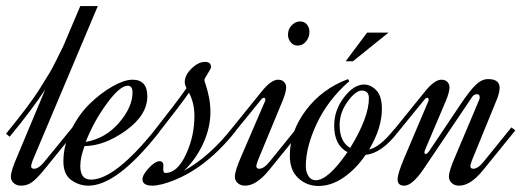

<svg xmlns="http://www.w3.org/2000/svg" viewBox="-80 -615 1758 636"><path d="M244 -595 28 -83Q23 -68 23 -65Q23 -56 33 -56Q49 -56 70 -83L160 -193L172 -183L64 -50Q40 -21 24.5 -10.5Q9 0 -10 0Q-25 0 -34.5 -8.5Q-44 -17 -44 -30Q-44 -49 -22 -99L70 -319Q27 -253 -48 -162L-60 -172Q-21 -220 7 -257Q35 -294 56 -328Q77 -362 85 -375Q93 -388 110.5 -423.5Q128 -459 130 -463L186 -595Z M221 -20Q301 -20 435 -187L448 -178Q308 0 213 0Q182 0 156 -18.5Q130 -37 130 -81Q130 -133 155.5 -184.5Q181 -236 217.5 -271.5Q254 -307 293 -329Q332 -351 359 -351Q408 -351 408 -296Q408 -234 337.5 -183Q267 -132 200 -131Q186 -94 186 -65Q186 -20 221 -20ZM343 -331Q317 -331 273.5 -271.5Q230 -212 204 -145Q269 -156 314 -208Q359 -260 359 -309Q359 -331 343 -331Z M392 -21Q392 -36 413 -58.5Q434 -81 449 -81Q463 -81 461 -61.5Q459 -42 468 -42Q507 -42 535.5 -102.5Q564 -163 564 -231Q564 -274 546 -308Q520 -270 435 -162L423 -172Q502 -272 538 -323Q532 -334 532 -343Q532 -366 554.5 -388Q577 -410 599 -410Q619 -410 619 -393Q619 -388 608 -371Q597 -354 597 -350Q597 -347 602 -332.5Q607 -318 612 -294Q617 -270 617 -244Q617 -191 592.5 -138.5Q568 -86 529 -49Q614 -96 689 -191L701 -181Q590 -41 458 -5Q438 0 425 0Q392 0 392 -21Z M914 -544Q928 -544 936.5 -534Q945 -524 945 -509Q945 -492 934 -478Q923 -464 906 -464Q892 -464 883 -475Q874 -486 874 -500Q874 -519 886.5 -531.5Q899 -544 914 -544ZM798 -280Q799 -282 799 -285Q799 -291 794 -291Q789 -291 785 -285L688 -166L676 -175L786 -311Q818 -351 841 -351Q854 -351 861 -343.5Q868 -336 868 -326Q868 -310 856 -281L774 -83Q769 -68 769 -65Q769 -56 779 -56Q795 -56 816 -83L905 -193L918 -183L810 -50Q769 0 732 0Q717 0 707.5 -8.5Q698 -17 698 -30Q698 -49 720 -99Z M1226 -187 1238 -177Q1184 -107 1131 -102Q1100 -56 1059 -27.5Q1018 1 975 1Q936 1 908 -25Q880 -51 880 -99Q880 -179 933.5 -250Q987 -321 1073 -353L1077 -346Q1007 -285 970 -207Q933 -129 933 -65Q933 -46 941.5 -32Q950 -18 966 -18Q1007 -18 1071 -111Q1027 -134 1027 -199Q1027 -250 1059.5 -292.5Q1092 -335 1126 -335Q1148 -335 1166.5 -316Q1185 -297 1185 -254Q1185 -191 1143 -120Q1178 -127 1226 -187ZM1045 -201Q1045 -145 1080 -125Q1142 -226 1142 -290Q1142 -315 1118 -315Q1098 -315 1071.5 -278.5Q1045 -242 1045 -201ZM1207 -507 1089 -412H1065L1136 -507Z M1339 -280Q1340 -282 1340 -285Q1340 -291 1335 -291Q1330 -291 1326 -285L1229 -166L1217 -175L1327 -311Q1359 -351 1382 -351Q1395 -351 1402 -343.5Q1409 -336 1409 -326Q1409 -310 1397 -281L1329 -121Q1326 -115 1326 -110Q1326 -105 1330 -105Q1335 -105 1342 -115L1444 -267Q1476 -315 1496 -334Q1516 -353 1537 -353Q1575 -353 1575 -324Q1575 -312 1568 -291L1483 -83Q1478 -68 1478 -65Q1478 -56 1488 -56Q1504 -56 1525 -83L1614 -193L1627 -183L1519 -50Q1478 0 1441 0Q1426 0 1416.5 -8.5Q1407 -17 1407 -30Q1407 -49 1429 -99L1508 -286Q1509 -289 1509 -293Q1509 -303 1500 -303Q1489 -303 1482 -291L1321 -52Q1285 0 1259 0Q1237 0 1237 -21Q1237 -39 1258 -89Z"/></svg>

Font: Dynalight
Style: Regular
Weight: 400
Designer: Astigmatic (AOETI)
Foundry: Astigmatic (AOETI)
Version: Version 1.000